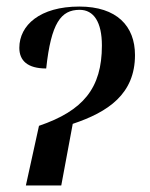

<svg xmlns="http://www.w3.org/2000/svg" viewBox="-20 -567 457 586"><path d="M99 -183 59 -1H167L202 -189C310 -225 392 -280 392 -399C392 -487 337 -547 222 -547C102 -547 39 -490 39 -421C39 -382 64 -358 121 -358C136 -497 166 -537 223 -537C266 -537 291 -500 291 -428C291 -298 234 -229 99 -183Z"/></svg>

Font: Noto Serif Display Condensed Medium
Style: Italic
Weight: 500
Width: 3
Italic angle: -12°
Designer: Monotype Design Team
Foundry: Monotype Imaging Inc.
Version: Version 2.009